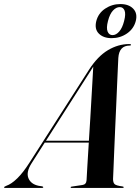

<svg xmlns="http://www.w3.org/2000/svg" viewBox="-78 -926 692 946"><path d="M77 -120.5Q50 -78 62 -48.2Q74 -18.5 112.5 -10.5L129 -8Q135 -7 135 -3.5Q135 0 129 0H-52Q-58 0 -58 -3Q-58 -6 -47 -10.5Q-22 -19 7 -47.2Q36 -75.5 67.5 -125L360 -581.5Q403 -648.5 453.8 -678.8Q504.5 -709 559 -709Q567.5 -709 567.5 -705Q567.5 -701.5 561 -701.5Q509 -701.5 505 -640.5Q504.5 -632 503 -598Q501.5 -564 499.2 -513.8Q497 -463.5 494.5 -404.5Q492 -345.5 489.2 -286.5Q486.5 -227.5 484.5 -176.2Q482.5 -125 481 -89.8Q479.5 -54.5 479 -44Q479 -26.5 486.5 -19Q494 -11.5 525 -7.5Q531.5 -6.5 531.5 -3.5Q531.5 0 525.5 0H274.5Q270 0 270 -3Q270 -6 274.5 -6.5L328 -14.5Q347 -17 348.5 -38Q349 -52.5 352.2 -104Q355.5 -155.5 359.5 -223.5H142.5ZM366 -573 148.5 -232.5H360Q363.5 -285.5 366.8 -341.2Q370 -397 373 -448Q376 -499 378.2 -538.5Q380.5 -578 381.5 -598Q376 -589.5 366 -573ZM472 -738Q431.5 -738 409 -760.5Q386.5 -783 396.5 -822.5Q406.5 -861 440.2 -883.5Q474 -906 515 -906Q556.5 -906 578.5 -883Q600.5 -860 591 -822.5Q581 -784 547.5 -761Q514 -738 472 -738ZM512 -891Q494.5 -891 478.8 -874.2Q463 -857.5 454 -822.5Q445 -788 452.2 -770.5Q459.5 -753 476.5 -753Q494 -753 509.5 -770.8Q525 -788.5 533.5 -822.5Q542.5 -857 535.8 -874Q529 -891 512 -891Z"/></svg>

Font: Fraunces 144pt SemiBold
Style: Italic
Weight: 600
Italic angle: -16°
Version: Version 1.000;[0bf87f6ff]